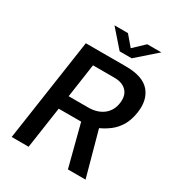

<svg xmlns="http://www.w3.org/2000/svg" viewBox="-209 -1040 1087 1174"><g transform="rotate(30 334.5 -453.0)"><path d="M51 0 157 -723H440Q559.5 -723 608.2 -666.2Q657 -609.5 643 -515.5Q634.5 -457.5 610.8 -418.2Q587 -379 554.2 -354.2Q521.5 -329.5 486.5 -314L572.5 0H448L372 -293.5H213.5L170.5 0ZM228 -390H365.5Q430 -390 471.5 -422Q513 -454 521 -511Q529 -567 499.2 -597.5Q469.5 -628 414 -628H262.5ZM361 -783.5 254 -905.5H349L410 -834L485.5 -905.5H585L446 -783.5Z"/></g></svg>

Font: Public Sans SemiBold
Style: Italic
Weight: 600
Italic angle: -8°
Designer: The Public Sans project authors (U.S. Web Design System). Libre Franklin designed by Pablo Impallari and Rodrigo Fuenzal
Version: Version 1.007; ttfautohint (v1.8.1) -l 8 -r 50 -G 200 -x 14 